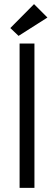

<svg xmlns="http://www.w3.org/2000/svg" viewBox="-20 -911 262 931"><path d="M75 -700H147V0H75ZM210 -826 70 -737 30 -775 145 -891Z"/></svg>

Font: Tilda Sans
Style: Regular
Weight: 400
Designer: ParaType Ltd
Foundry: ParaType Ltd
Version: Version 1.009